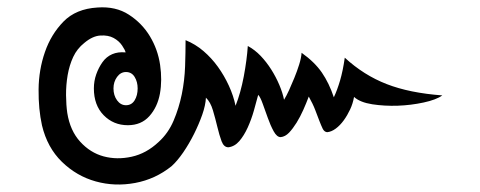

<svg xmlns="http://www.w3.org/2000/svg" viewBox="-20 -512 1284 514"><path d="M1164.1 -256.6Q1148 -244.9 1114.1 -237.6Q1080.3 -230.3 1044.9 -229Q1009.6 -227.8 976.8 -232.8Q943.9 -237.9 927.8 -252.5Q924.7 -234.8 917.4 -219.2Q910.1 -203.5 900.3 -189.9Q890.4 -176.3 878.8 -167.7Q867.2 -159.1 855.6 -158.1Q848 -159.1 843.9 -167.4Q839.9 -175.8 835.1 -188.1Q830.3 -200.5 824 -217.2Q817.7 -233.8 806.6 -253.5Q800 -235.9 791.9 -217.7Q783.8 -199.5 774 -183.6Q764.1 -167.7 753.8 -156.8Q743.4 -146 731.3 -144.9Q721.2 -144.9 712.6 -160.6Q704 -176.3 697 -196.2Q689.9 -216.2 683.3 -234.3Q676.8 -252.5 671.2 -258.1Q666.2 -238.9 659.6 -215.7Q653 -192.4 643.2 -170.7Q633.3 -149 620.7 -134.3Q608.1 -119.7 591.4 -117.7Q579.3 -117.7 573.2 -133.8Q567.2 -150 561.9 -172.2Q556.6 -194.4 550 -216.7Q543.4 -238.9 531.3 -250.5Q530.3 -230.3 521.5 -205.1Q512.6 -179.8 499.5 -153.5Q486.4 -127.3 470.5 -104Q454.5 -80.8 439.4 -67.2Q396 -32.3 341.7 -22.2Q287.4 -12.1 236.4 -26.3Q185.4 -40.4 146 -78.5Q106.6 -116.7 92.4 -176.3Q82.8 -219.7 83.3 -272.5Q83.8 -325.3 100.3 -372.7Q116.7 -420.2 150 -454.3Q183.3 -488.4 240.9 -491.9Q289.9 -495.5 325 -472.7Q360.1 -450 381.3 -414.9Q402.5 -379.8 408.6 -338.4Q414.6 -297 408.1 -261.1Q401.5 -225.3 379.8 -201Q358.1 -176.8 322.2 -176.8Q283.8 -176.8 257.6 -203.5Q231.3 -230.3 231.3 -275.3Q231.3 -294.9 237.6 -312.9Q243.9 -330.8 254.3 -345.5Q264.6 -360.1 280.3 -366.9Q296 -373.7 316.2 -371.7Q315.2 -377.8 306.8 -390.2Q298.5 -402.5 284.1 -410.4Q269.7 -418.2 248.7 -416.9Q227.8 -415.7 205.6 -397Q186.4 -381.8 176 -359.6Q165.7 -337.4 161.1 -310.9Q156.6 -284.3 156.8 -257.3Q157.1 -230.3 160.1 -209.6Q167.7 -162.1 194.7 -132.6Q221.7 -103 257.3 -93.4Q292.9 -83.8 332.3 -92.4Q371.7 -101 404.5 -131.8Q430.3 -155.1 444.7 -188.9Q459.1 -222.7 466.7 -259.8Q474.2 -297 475.5 -334.3Q476.8 -371.7 476.8 -404.5Q503 -393.9 524.7 -375.3Q546.5 -356.6 563.4 -333.1Q580.3 -309.6 592.7 -282.6Q605.1 -255.6 610.6 -228.8Q624.2 -263.1 632.6 -307.3Q640.9 -351.5 643.4 -388.9Q662.1 -378.8 677.8 -362.4Q693.4 -346 706.1 -326Q718.7 -306.1 727.8 -284.6Q736.9 -263.1 740.4 -244.9Q747 -255.6 753.8 -270.5Q760.6 -285.4 767.9 -303.3Q775.3 -321.2 780.8 -338.9Q786.4 -356.6 787.4 -370.7Q822.2 -346 841.7 -317.7Q861.1 -289.4 873.7 -251.5Q882.8 -270.7 890.4 -296.5Q898 -322.2 903 -357.6Q954 -310.6 1015.2 -286.9Q1076.3 -263.1 1164.1 -256.6ZM317.2 -230.3Q332.3 -230.3 340.4 -243.4Q348.5 -256.6 348.5 -275.3Q348.5 -292.9 340.4 -306.1Q332.3 -319.2 317.2 -319.2Q303 -319.2 293.4 -306.1Q283.8 -292.9 283.8 -275.3Q283.8 -256.6 293.4 -243.4Q303 -230.3 317.2 -230.3Z"/></svg>

Font: Myanmar KatKuu
Style: Regular
Weight: 400
Designer: Khon Soe Zaw Thu
Foundry: MPUA
Version: Version 1.00 September 13, 2016, initial release